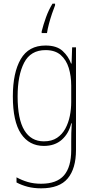

<svg xmlns="http://www.w3.org/2000/svg" viewBox="-20 -785 510 1046"><path d="M228 -537Q289 -537 321 -507.5Q353 -478 367 -439H370L373 -527H394V32Q394 133 349 187Q304 241 204 241Q164 241 131 232.5Q98 224 70 209V181Q99 197 131.5 206.5Q164 216 204 216Q289 216 328.5 170.5Q368 125 368 32V-14Q368 -39 368.5 -61Q369 -83 371 -113H368Q355 -58 317 -24Q279 10 219 10Q139 10 94.5 -56.5Q50 -123 50 -260Q50 -389 93 -463Q136 -537 228 -537ZM228 -512Q147 -512 111.5 -443.5Q76 -375 76 -260Q76 -136 112.5 -75.5Q149 -15 219 -15Q262 -15 290.5 -34Q319 -53 336 -84.5Q353 -116 360.5 -153.5Q368 -191 368 -229V-319Q368 -371 354.5 -415Q341 -459 310.5 -485.5Q280 -512 228 -512ZM280 -756Q273 -739 263.5 -711Q254 -683 246.5 -654.5Q239 -626 236 -605H207V-614Q216 -650 230.5 -690.5Q245 -731 266 -765H280Z"/></svg>

Font: Noto Sans Georgian Condensed Thin
Style: Regular
Weight: 100
Width: 3
Designer: Monotype Design Team, Akaki Razmadze
Foundry: Google LLC
Version: Version 2.005; ttfautohint (v1.8.4.7-5d5b)